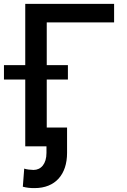

<svg xmlns="http://www.w3.org/2000/svg" viewBox="-49 -747 646 980"><path d="M533.4 -727.3H79.9V-414.4H-28.8V-340.9H79.9V0H188.2V33.7C188.2 89.1 160.5 120.4 122.2 120.4C110.1 120.4 84.9 117.9 74.6 113.6L67.5 206C88.4 211.6 105.8 213.1 127.5 213.1C234 213.1 293.3 142.8 293.3 33.7V-95.9H189.6V-340.9H297.6V-414.4H189.6V-632.8H533.4Z"/></svg>

Font: Magic Ui Pro Medium
Style: Regular
Weight: 500
Designer: Stefan Endress, Andreas Faust
Version: Version 1.000;FEAKit 1.0